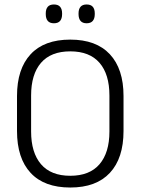

<svg xmlns="http://www.w3.org/2000/svg" viewBox="-20 -827 628 858"><path d="M294 11Q177.5 11 116.8 -54.5Q56 -120 56 -241.5V-398Q56 -519 116.8 -584.5Q177.5 -650 294 -650Q410 -650 471 -584.5Q532 -519 532 -398V-241.5Q532 -120 471 -54.5Q410 11 294 11ZM294 -41.5Q380.5 -41.5 424.8 -93.2Q469 -145 469 -239.5V-400Q469 -495 424.8 -546.2Q380.5 -597.5 294 -597.5Q207.5 -597.5 163.2 -546.2Q119 -495 119 -400V-239.5Q119 -145 163.2 -93.2Q207.5 -41.5 294 -41.5ZM221 -723Q202.5 -723 193.5 -733.5Q184.5 -744 184.5 -764V-767Q184.5 -786.5 193.5 -796.8Q202.5 -807 221 -807Q239.5 -807 248.5 -796.8Q257.5 -786.5 257.5 -767V-764Q257.5 -744 248.5 -733.5Q239.5 -723 221 -723ZM367 -723Q349 -723 340 -733.5Q331 -744 331 -764V-767Q331 -786.5 340 -796.8Q349 -807 367 -807Q385.5 -807 394.5 -796.8Q403.5 -786.5 403.5 -767V-764Q403.5 -744 394.5 -733.5Q385.5 -723 367 -723Z"/></svg>

Font: Anek Tamil Light
Style: Regular
Weight: 300
Designer: Aadarsh Rajan (Tamil), Yesha Goshar (Latin)
Foundry: Ek Type
Version: Version 1.003